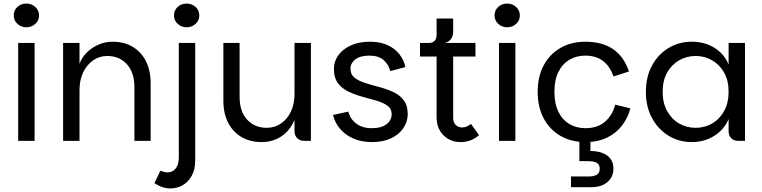

<svg xmlns="http://www.w3.org/2000/svg" viewBox="-20 -790 4277 1077"><path d="M82 0V-549H174V0ZM128 -637Q99 -637 78 -656Q57 -675 57 -703Q57 -732 77.5 -751Q98 -770 128 -770Q157 -770 178 -751Q199 -732 199 -703Q199 -675 178 -656Q157 -637 128 -637Z M334 0V-549H426V-432Q438 -466 465.5 -494Q493 -522 531 -539Q569 -556 612 -556Q677 -556 725 -527Q773 -498 799 -446Q825 -394 825 -323V0H734V-300Q734 -383 692 -429.5Q650 -476 582 -476Q538 -476 502.5 -451.5Q467 -427 446.5 -384Q426 -341 426 -285V0Z M936 267Q913 267 890.5 259.5Q868 252 846 237L880 167Q901 177 920 177Q948 177 965.5 155Q983 133 983 94V-549H1075V111Q1075 161 1055.5 196Q1036 231 1004.5 249Q973 267 936 267ZM1027 -637Q998 -637 977 -656Q956 -675 956 -703Q956 -732 976.5 -751Q997 -770 1027 -770Q1056 -770 1077 -751Q1098 -732 1098 -703Q1098 -675 1077 -656Q1056 -637 1027 -637Z M1632 -54V-549H1724V0H1686Q1662 0 1647 -15Q1632 -30 1632 -54ZM1448 7Q1383 7 1334.5 -21.5Q1286 -50 1259.5 -102Q1233 -154 1233 -226V-549H1324V-248Q1324 -164 1366.5 -118.5Q1409 -73 1476 -73Q1521 -73 1556.5 -97.5Q1592 -122 1612 -164.5Q1632 -207 1632 -263L1652 -231Q1651 -150 1622.5 -97.5Q1594 -45 1548.5 -19Q1503 7 1448 7Z M2067 7Q2007 7 1961 -13.5Q1915 -34 1886.5 -68.5Q1858 -103 1848 -145L1934 -164Q1944 -123 1978 -97Q2012 -71 2065 -71Q2120 -71 2148.5 -93.5Q2177 -116 2177 -150Q2177 -180 2153.5 -197Q2130 -214 2093 -225Q2056 -236 2014.5 -247Q1973 -258 1936 -275.5Q1899 -293 1876 -323Q1853 -353 1853 -403Q1853 -446 1878 -480.5Q1903 -515 1948.5 -535.5Q1994 -556 2055 -556Q2112 -556 2153 -537.5Q2194 -519 2219.5 -487Q2245 -455 2254 -414L2169 -391Q2160 -428 2132 -453Q2104 -478 2052 -478Q2001 -478 1973.5 -457Q1946 -436 1946 -404Q1946 -372 1969 -354Q1992 -336 2028.5 -324.5Q2065 -313 2106.5 -302Q2148 -291 2184.5 -274.5Q2221 -258 2244 -228.5Q2267 -199 2267 -150Q2267 -107 2242.5 -71Q2218 -35 2173 -14Q2128 7 2067 7Z M2563 7Q2506 7 2467.5 -31.5Q2429 -70 2429 -133V-473H2336V-549H2647V-473H2522V-129Q2522 -103 2536.5 -89Q2551 -75 2571 -75Q2586 -75 2598.5 -80.5Q2611 -86 2622 -95L2667 -32Q2646 -13 2620 -3Q2594 7 2563 7ZM2385 -509V-549Q2406 -549 2417.5 -560.5Q2429 -572 2429 -594V-686H2522V-610Q2522 -596 2516.5 -583Q2511 -570 2500 -561Q2489 -552 2474 -549Z M2779 0V-549H2871V0ZM2825 -637Q2796 -637 2775 -656Q2754 -675 2754 -703Q2754 -732 2774.5 -751Q2795 -770 2825 -770Q2854 -770 2875 -751Q2896 -732 2896 -703Q2896 -675 2875 -656Q2854 -637 2825 -637Z M3263 7Q3185 7 3124.5 -27.5Q3064 -62 3030 -125.5Q2996 -189 2996 -275Q2996 -361 3030 -424Q3064 -487 3124.5 -521.5Q3185 -556 3263 -556Q3309 -556 3348 -546Q3387 -536 3418 -515Q3449 -494 3471.5 -462.5Q3494 -431 3508 -389L3421 -361Q3402 -418 3362.5 -448Q3323 -478 3263 -478Q3214 -478 3174.5 -455Q3135 -432 3112.5 -387Q3090 -342 3090 -275Q3090 -208 3112.5 -162.5Q3135 -117 3174.5 -94Q3214 -71 3263 -71Q3332 -71 3374 -107.5Q3416 -144 3431 -203L3516 -182Q3502 -128 3468.5 -85Q3435 -42 3384 -17.5Q3333 7 3263 7ZM3183 260V200H3280Q3312 200 3328 190Q3344 180 3344 156Q3344 133 3328 123.5Q3312 114 3280 114H3230V-7H3292V57Q3330 57 3359 68Q3388 79 3404.5 101Q3421 123 3421 156Q3421 188 3405 211.5Q3389 235 3361.5 247.5Q3334 260 3299 260Z M3860 7Q3789 7 3730.5 -28.5Q3672 -64 3637.5 -127.5Q3603 -191 3603 -275Q3603 -359 3637.5 -422.5Q3672 -486 3730.5 -521Q3789 -556 3860 -556Q3933 -556 3988 -521.5Q4043 -487 4067 -428V-549H4159V0H4121Q4096 0 4081.5 -15Q4067 -30 4067 -54V-122Q4042 -63 3986.5 -28Q3931 7 3860 7ZM3882 -73Q3932 -73 3974 -97Q4016 -121 4041.5 -166.5Q4067 -212 4067 -275Q4067 -339 4041.5 -383.5Q4016 -428 3974 -452Q3932 -476 3882 -476Q3832 -476 3790 -452Q3748 -428 3722.5 -383.5Q3697 -339 3697 -275Q3697 -212 3722.5 -166.5Q3748 -121 3790 -97Q3832 -73 3882 -73Z"/></svg>

Font: Parkinsans
Style: Regular
Weight: 400
Designer: Red Stone, Indian Type Foundry
Foundry: Indian Type Foundry
Version: Version 1.000